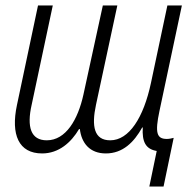

<svg xmlns="http://www.w3.org/2000/svg" viewBox="-20 -551 710 702"><path d="M526 131H578L615 -47C608 -45 598 -43 590 -43C553 -43 546 -65 563 -145L645 -531H592L532 -248C505 -121 452 -38 383 -38C324 -38 314 -89 331 -168L409 -531H356L285 -205C265 -114 221 -38 151 -38C93 -38 77 -86 96 -169L173 -531H119L42 -167C19 -59 48 10 134 10C195 10 240 -30 269 -79H272C278 -28 308 10 367 10C429 10 470 -31 500 -85H502C499 -33 512 -6 553 1Z"/></svg>

Font: Noto Sans Condensed Light
Style: Italic
Weight: 300
Width: 3
Italic angle: -12°
Designer: Monotype Design Team
Foundry: Monotype Imaging Inc.
Version: Version 2.013